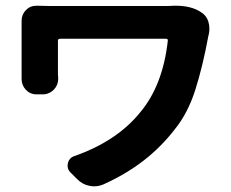

<svg xmlns="http://www.w3.org/2000/svg" viewBox="-20 -574 818 681"><path d="M594.7 -553.7Q599.6 -553.7 603.5 -553.7Q658.2 -553.7 692.4 -531.2Q711.9 -519.5 718.8 -498Q722.7 -485.4 722.7 -472.7Q722.7 -462.9 720.7 -453.1Q719.7 -448.2 718.8 -445.3Q699.2 -338.9 672.9 -255.9Q646.5 -172.9 600.6 -116.2Q551.8 -52.7 489.3 -4.4Q426.8 43.9 346.7 80.1Q330.1 86.9 313.5 86.9Q305.7 86.9 296.9 85Q271.5 80.1 252.9 60.5L229.5 37.1Q219.7 27.3 219.7 13.7Q219.7 9.8 220.7 4.9Q225.6 -14.6 244.1 -20.5Q394.5 -73.2 477.5 -175.8Q557.6 -271.5 575.2 -429.7Q576.2 -436.5 568.4 -436.5H193.4Q185.5 -436.5 185.5 -429.7V-311.5L186.5 -294.9Q186.5 -272.5 170.9 -255.9Q154.3 -239.3 130.9 -239.3H109.4Q86.9 -239.3 71.3 -255.9Q56.6 -272.5 56.6 -293.9V-311.5V-485.4V-500Q56.6 -522.5 71.8 -538.1Q86.9 -553.7 109.4 -553.7Q109.4 -553.7 110.4 -553.7Q132.8 -552.7 156.2 -552.7H569.3Q586.9 -552.7 594.7 -553.7Z"/></svg>

Font: Gen Jyuu Gothic P Bold
Style: Bold
Weight: 700
Designer: [Source Han Sans]
Ryoko NISHIZUKA  (kana & ideographs); Paul D. Hunt (Latin, Greek & Cyrillic); Wenlong ZHANG  (bopomofo
Version: Version 1.002.20150607